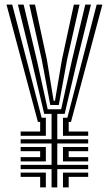

<svg xmlns="http://www.w3.org/2000/svg" viewBox="-20 -820 477 840"><path d="M205.6 0V-80.1H70.4V-98.6H205.6V-192.2H70.4V-210.7H205.6V-321.9H173.4L117.5 -559.3L58.3 -800H83.3L140.7 -559.3L188.7 -342H247.5L295.5 -559.3L353.1 -800H378L318.7 -559.3L262.9 -321.9H230.6V-210.7H365.8V-192.2H230.6V-98.6H365.8V-80.1H230.6V0ZM155.7 0V-46.3H70.4V-64.8H180.6V0ZM255.5 0V-64.8H365.8V-46.3H280.5V0ZM70.4 -113.9V-132.4H155.7V-158.4H70.4V-176.9H180.6V-113.9ZM255.5 -113.9V-176.9H365.8V-158.4H280.5V-132.4H365.8V-113.9ZM70.4 -226V-244.5H155.7V-286.5H145.9L8.4 -800H33.4L162.2 -305H180.6V-226ZM200 -360.6 162.6 -559.3 108.3 -800H133.2L185.1 -559.3L214.7 -379.1H220.5L251 -559.3L303.1 -800H328.1L273.6 -559.3L237.2 -360.6ZM255.5 -226V-305H274.8L403 -800H428L290.5 -286.5H280.5V-244.5H365.8V-226Z"/></svg>

Font: Big Shoulders Inline Thin
Style: Regular
Weight: 100
Designer: Patric King
Foundry: XO Type Co
Version: Version 2.002